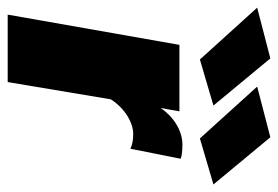

<svg xmlns="http://www.w3.org/2000/svg" viewBox="-191 -591 723 499"><g transform="rotate(90 170.5 -341.5)"><path d="M-41 0H134.3L179.2 -268.1C203.1 -305.2 240.2 -326.2 269.5 -326.2C286.6 -326.2 299.3 -323.2 307.6 -318.8L333.5 -449.2C331.5 -450.7 327.1 -451.7 320.8 -452.6C314 -453.6 306.2 -454.1 296.9 -454.1C259.3 -454.1 223.6 -429.7 201.7 -397.9L210.4 -446.3H37.6ZM75.7 -499.5 195.3 -534.7 72.8 -682.6 -59.1 -648.4ZM280.8 -499.5 400.4 -534.7 277.8 -682.6 146 -648.4Z"/></g></svg>

Font: Roboto Flex Super Cond Black
Style: Italic
Weight: 900
Width: 3
Italic angle: -10°
Designer: Berlow after Robertson
Foundry: Google
Version: Version 3.200;Glyphs 3.3 (3311)